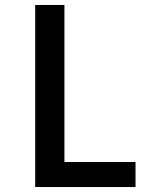

<svg xmlns="http://www.w3.org/2000/svg" viewBox="-20 -755 640 775"><path d="M122 0V-735H240V-101H527V0Z"/></svg>

Font: Iosevka Curly Extended
Style: Bold
Weight: 700
Width: 7
Monospace: yes
Designer: Belleve Invis
Foundry: Belleve Invis
Version: Version 11.1.0; ttfautohint (v1.8.3)